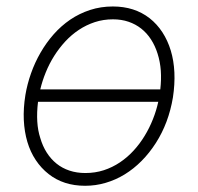

<svg xmlns="http://www.w3.org/2000/svg" viewBox="-20 -574 625 605"><path d="M60 -274.5Q65.7 -308.9 77.8 -343Q89.8 -377.1 107.8 -408.2Q125.7 -439.3 149.1 -465.9Q172.6 -492.5 201.3 -512.1Q230.1 -531.6 263.8 -542.6Q297.6 -553.6 335.6 -553.6Q403.8 -553.6 451.3 -516.7Q474.8 -498.2 491.7 -472.3Q508.5 -446.4 518.1 -414.8Q527.7 -383.2 529.5 -345.9Q531.2 -308.6 524.9 -267Q511.4 -186.4 471.2 -123.6Q451 -92 426.1 -66.9Q401.3 -41.9 372.9 -24.5Q344.5 -7.1 313 2.1Q281.6 11.4 248.2 11.4Q180 11.4 133.2 -25.6Q109.7 -44 92.7 -69.6Q75.6 -95.2 66.2 -127Q56.8 -158.7 55 -195.8Q53.3 -233 60 -274.5ZM106.9 -139.2Q114.3 -113.6 127.3 -93.2Q140.3 -72.8 158.2 -58.4Q176.1 -44 199 -36.4Q221.9 -28.8 248.9 -28.8Q279.8 -28.8 307 -37.6Q334.2 -46.5 357.8 -62.3Q381.4 -78.1 400.9 -99.4Q420.5 -120.7 435.7 -145.8Q451 -170.8 461.8 -198.2Q472.7 -225.5 478.7 -253.2H99.8Q91.6 -185.7 106.9 -139.2ZM485.1 -292.3Q488.6 -323.5 486.7 -351.4Q484.7 -379.3 476.6 -404.8Q468.8 -429.7 455.8 -449.8Q442.8 -469.8 425.1 -483.8Q407.3 -497.9 384.9 -505.5Q362.6 -513.1 335.9 -513.1Q305.8 -513.1 278.8 -504.3Q251.8 -495.4 228.5 -479.9Q205.3 -464.5 185.7 -443.4Q166.2 -422.2 150.7 -397.7Q135.3 -373.2 124.3 -346.2Q113.3 -319.2 106.9 -292.3Z"/></svg>

Font: Inter P Extra Light
Style: Italic
Weight: 200
Italic angle: 9.39999°
Designer: Rasmus Andersson
Foundry: rsms
Version: Version 3.018;git-588b23468